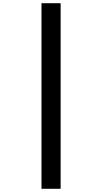

<svg xmlns="http://www.w3.org/2000/svg" viewBox="-20 -907 640 1194"><path d="M357 -887V267H238V-887Z"/></svg>

Font: JuliaMono Black
Style: Regular
Weight: 900
Monospace: yes
Designer: cormullion
Foundry: corm
Version: Version 0.054; ttfautohint (v1.8.4)